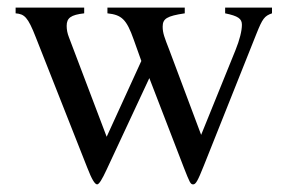

<svg xmlns="http://www.w3.org/2000/svg" viewBox="-20 -470 762 504"><path d="M694 -450H571V-435C605 -428 615 -421 615 -405C615 -389 609 -365 598 -338L508 -116L424 -340C412 -371 407 -383 407 -400C407 -421 418 -428 465 -435V-450H262V-435C299 -431 312 -420 331 -366L351 -310L260 -111L161 -372C157 -382 155 -392 155 -402C155 -423 166 -431 201 -435V-450H21V-435C44 -433 53 -426 74 -372L209 -30C221 1 229 14 235 14C240 14 248 1 260 -25L372 -265L463 -29C478 9 480 14 487 14C494 14 499 5 515 -35L653 -381C669 -421 674 -428 694 -435Z"/></svg>

Font: STIX Math
Style: Regular
Weight: 400
Designer: MicroPress Inc., with final additions and corrections provided by Coen Hoffman, Elsevier (retired)
Version: Version 1.1.0